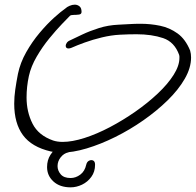

<svg xmlns="http://www.w3.org/2000/svg" viewBox="-20 -617 840 824"><path d="M242 38Q220 38 198 33Q116 14 78.5 -37Q41 -88 41 -172Q41 -201 45.5 -232.5Q50 -264 57 -300Q67 -348 92.5 -393Q118 -438 150 -476Q182 -514 212 -541Q242 -568 261 -581Q267 -587 278.5 -592Q290 -597 301 -597Q312 -597 321 -590Q330 -583 330 -566Q330 -556 319 -554.5Q308 -553 296 -553Q284 -553 280 -549Q271 -540 246 -514Q221 -488 191.5 -452Q162 -416 137.5 -374Q113 -332 104 -291Q99 -268 96.5 -245Q94 -222 94 -199Q94 -137 119.5 -86.5Q145 -36 208 -14Q226 -8 249 -8Q290 -8 343 -25Q396 -42 452 -71.5Q508 -101 561 -138Q614 -175 657 -215.5Q700 -256 725 -295.5Q750 -335 750 -368Q750 -371 750 -374.5Q750 -378 749 -381Q729 -437 680 -453.5Q631 -470 566 -470Q549 -470 531 -469.5Q513 -469 494 -468Q457 -466 417.5 -456.5Q378 -447 343.5 -434.5Q309 -422 287 -412Q280 -409 274 -409Q262 -409 262 -421Q262 -426 266.5 -433Q271 -440 281 -444Q302 -454 333.5 -469Q365 -484 404.5 -496.5Q444 -509 488 -511Q511 -512 534.5 -513.5Q558 -515 583 -515Q626 -515 667 -506.5Q708 -498 742 -473.5Q776 -449 796 -400Q798 -393 799 -385.5Q800 -378 800 -370Q800 -326 773 -279Q746 -232 699.5 -186.5Q653 -141 595 -100.5Q537 -60 474.5 -29Q412 2 352 20Q292 38 242 38ZM388 90Q388 120 372 142Q356 164 332 175.5Q308 187 283 187Q237 187 209.5 162Q182 137 182 100Q182 70 196.5 47.5Q211 25 232 12.5Q253 0 272 0Q283 0 288 8Q293 16 290 24.5Q287 33 273 37Q254 41 240.5 58Q227 75 227 96Q227 115 240.5 131Q254 147 283 147Q305 147 324.5 132.5Q344 118 350 90Q353 77 362.5 72.5Q372 68 380 72Q388 76 388 90Z"/></svg>

Font: Grape Nuts
Style: Regular
Weight: 400
Designer: Robert E. Leuschke
Foundry: Robert E. Leuschke
Version: Version 1.010; ttfautohint (v1.8.3)